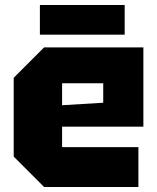

<svg xmlns="http://www.w3.org/2000/svg" viewBox="-20 -750 630 770"><path d="M35 -122V-438L157 -560H555V-242H229V-160H535V0H157ZM229 -328 394 -338V-416H229ZM140 -611V-730H480V-611Z"/></svg>

Font: Tektur ExtraBold
Style: Regular
Weight: 800
Designer: Adam Jagosz
Foundry: Adam Jagosz
Version: Version 1.005;gftools[0.9.30]